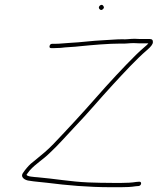

<svg xmlns="http://www.w3.org/2000/svg" viewBox="-20 -786 659 802"><path d="M394.2 -750C397.5 -745.7 402.1 -741 409.6 -747.5C417.2 -754.1 413.3 -759 410.2 -763C403.7 -771.3 388.5 -759 394.2 -750ZM537.9 -606C547.1 -605.3 555 -605 561.7 -605H599.7C597.6 -601.7 592.4 -596.7 584.2 -590C570.9 -578.7 558.9 -567.7 548.1 -557C495.9 -505.5 432.4 -436.7 382.7 -380C325.2 -314.3 261.1 -245.2 203.1 -184.5C179 -159.3 153.8 -138.8 128.2 -118L108.5 -102C97.6 -92.1 85.4 -77.5 77 -65C61.8 -45.1 86 -32.2 103.2 -31C127.2 -26.8 146.8 -26.3 176.7 -22.5C259.9 -12 347.1 -4 443.9 -4H484.9C507.8 -4 527.7 -4.9 546.8 -8L559.1 -9C571.4 -10.3 573.5 -28.3 561.2 -27L549 -26C530.3 -23 511 -22 489.1 -22H448.1C415.5 -22 380.7 -22.8 348.5 -24C277.3 -26.9 204.7 -39.8 137.5 -45.5C125.8 -46.5 89.1 -48.2 91.2 -57C95.1 -62.3 99.4 -68 104.1 -74C129.7 -102.6 158.9 -118.6 186.7 -146C226 -182.5 251.9 -213.9 292.1 -256C348.1 -314.1 395.8 -372.1 451.2 -432C495.5 -479.9 549 -538.3 594.2 -577C610 -590.3 618.1 -601 618.6 -609C619.4 -618.3 615.2 -623 605.8 -623H565.8C559.2 -623 551.2 -623.3 542.1 -624C523.6 -624 507 -620.6 489.6 -622C465.3 -622 439.6 -619.2 412.2 -618C364.7 -616 318.2 -609 273.1 -607C247.2 -605.9 233.4 -603 210.2 -603H198.2C192.2 -603 188.5 -600 187.1 -594C185.7 -588 188.1 -585 194.1 -585H206.1C214.7 -585 223.8 -585.3 233.3 -586C255 -589.2 291.6 -589.8 314.9 -593C367.3 -598.1 432.4 -604 485.4 -604C503.1 -602.7 519.5 -606 537.9 -606Z"/></svg>

Font: HoneyBee
Style: BLnIt
Weight: 100
Foundry: Cannot Into Space Fonts
Version: Version 0.89